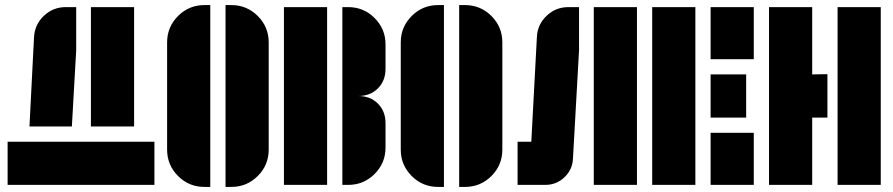

<svg xmlns="http://www.w3.org/2000/svg" viewBox="-20 -728 3518 756"><path d="M10 0V-170H588V0ZM508 -700V-230H338V-700ZM280 -530 263 -230H96L114 -582Q117 -632 153 -666Q189 -700 239 -700H280Z M891 -708Q952 -708 995 -665Q1038 -622 1038 -561V-139Q1038 -78 995 -35Q952 8 891 8H868V-708ZM638 -561Q638 -622 681 -665Q724 -708 785 -708H808V8H785Q724 8 681 -35Q638 -78 638 -139Z M1351 -700Q1412 -700 1455 -657Q1498 -614 1498 -553V-457Q1498 -410 1468 -380Q1438 -350 1391 -350Q1438 -350 1468 -320Q1498 -290 1498 -243V-147Q1498 -86 1455 -43Q1412 0 1351 0H1328V-700ZM1098 0V-700H1268V0Z M1811 -708Q1872 -708 1915 -665Q1958 -622 1958 -561V-139Q1958 -78 1915 -35Q1872 8 1811 8H1788V-708ZM1558 -561Q1558 -622 1601 -665Q1644 -708 1705 -708H1728V8H1705Q1644 8 1601 -35Q1558 -78 1558 -139Z M2318 0V-700H2488V0ZM2094 -582Q2096 -631 2132 -665.5Q2168 -700 2218 -700H2260V-530L2236 -103Q2234 -60 2202.5 -30Q2171 0 2127 0H2018V-170H2072Z M2548 0V-700H2718V0ZM2778 -495V-700H2948V-495ZM2778 0V-205H2948V0ZM2918 -435V-265H2778V-435Z M3278 0V-700H3448V0ZM3178 -435 3238 -436V-265H3178V0H3008V-700H3178Z"/></svg>

Font: Promplate
Style: Bold
Weight: 400
Designer: Evgeny Tarasenko
Foundry: Evgeny Tarasenko
Version: Version 1.000